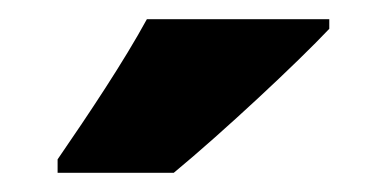

<svg xmlns="http://www.w3.org/2000/svg" viewBox="-20 -786 403 200"><path d="M323 -756V-766H133C109 -722 73 -668 40 -620V-606H161C213 -649 290 -721 323 -756Z"/></svg>

Font: Noto Sans Sinhala Condensed Black
Style: Regular
Weight: 900
Width: 3
Designer: Jelle Bosma - Monotype Design Team
Foundry: Monotype Imaging Inc.
Version: Version 2.006